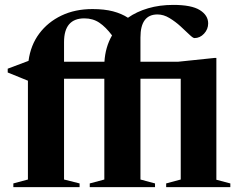

<svg xmlns="http://www.w3.org/2000/svg" viewBox="-20 -764 979 784"><path d="M305 0H34.5V-15L94 -31V-434.5L11.5 -468V-483.5L96.5 -515.5Q105 -579.5 140.2 -626.8Q175.5 -674 231 -700.5Q286.5 -727 357.5 -727Q406 -727 441.2 -717.8Q476.5 -708.5 502.5 -691.5Q538 -716.5 584.8 -730.2Q631.5 -744 687.5 -744Q762 -744 796 -722.8Q830 -701.5 830 -668.5Q830 -644.5 813.2 -626.5Q796.5 -608.5 774 -608.5Q768 -608.5 753 -623Q738 -637.5 717.2 -656.5Q696.5 -675.5 672.2 -690.2Q648 -705 623 -705Q553.5 -705 553.5 -611V-512H708L857 -527.5H863.5V-30L920.5 -15V0H658.5V-15L718 -31V-442.5H553.5V-31L613 -15V0H346.5V-15L406 -31V-442.5H241.5V-31L305 -15ZM241.5 -592V-512H406.5Q410 -571.5 437.5 -619.5Q412 -653.5 385.8 -671.2Q359.5 -689 324.5 -689Q241.5 -689 241.5 -592Z"/></svg>

Font: Newsreader 72pt SemiBold
Style: Regular
Weight: 600
Designer: Hugues Gentile
Foundry: Production Type
Version: Version 1.003; ttfautohint (v1.8.3)